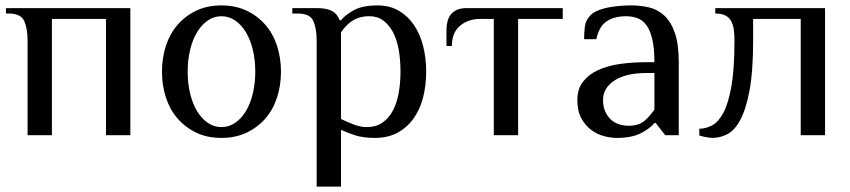

<svg xmlns="http://www.w3.org/2000/svg" viewBox="-20 -500 3143 710"><path d="M462 0H372V-430H172V0H82V-350Q82 -395 69.5 -422.5Q57 -450 12 -450H2V-470H462Z M924 -235Q924 -278 915 -315.5Q906 -353 889.5 -380.5Q873 -408 850 -424Q827 -440 799 -440Q771 -440 748 -424Q725 -408 708.5 -380.5Q692 -353 683 -315.5Q674 -278 674 -235Q674 -192 683 -154.5Q692 -117 708.5 -89.5Q725 -62 748 -46Q771 -30 799 -30Q827 -30 850 -46Q873 -62 889.5 -89.5Q906 -117 915 -154.5Q924 -192 924 -235ZM579 -235Q579 -286 593.5 -330.5Q608 -375 636.5 -408Q665 -441 705.5 -460.5Q746 -480 799 -480Q851 -480 892 -460.5Q933 -441 961.5 -408Q990 -375 1004.5 -330.5Q1019 -286 1019 -235Q1019 -184 1004.5 -139.5Q990 -95 961.5 -62Q933 -29 892 -9.5Q851 10 799 10Q746 10 705.5 -9.5Q665 -29 636.5 -62Q608 -95 593.5 -139.5Q579 -184 579 -235Z M1241 -60Q1264 -49 1288.5 -39.5Q1313 -30 1336 -30Q1370 -30 1393.5 -46Q1417 -62 1432 -89.5Q1447 -117 1454 -154.5Q1461 -192 1461 -235Q1461 -278 1454.5 -315.5Q1448 -353 1433.5 -380.5Q1419 -408 1397.5 -424Q1376 -440 1346 -440Q1325 -440 1309 -435Q1293 -430 1280.5 -421.5Q1268 -413 1258 -402Q1248 -391 1241 -380ZM1151 -350Q1151 -395 1138.5 -422.5Q1126 -450 1081 -450H1061V-470H1151Q1189 -470 1208.5 -459Q1228 -448 1236 -425H1241Q1256 -444 1288 -462Q1320 -480 1376 -480Q1421 -480 1454.5 -460.5Q1488 -441 1510.5 -408Q1533 -375 1544.5 -330.5Q1556 -286 1556 -235Q1556 -184 1544.5 -139.5Q1533 -95 1509.5 -62Q1486 -29 1450.5 -9.5Q1415 10 1366 10Q1324 10 1294 0.5Q1264 -9 1241 -20V190H1151Z M1756 -430Q1711 -430 1681 -404.5Q1651 -379 1651 -330H1631V-390Q1631 -405 1634.5 -419.5Q1638 -434 1646 -445Q1654 -456 1668.5 -463Q1683 -470 1706 -470H2061V-430H1896V0H1806V-430Z M2400 -230H2370Q2295 -230 2252.5 -202.5Q2210 -175 2210 -130Q2210 -106 2218 -88Q2226 -70 2239 -58Q2252 -46 2269 -40.5Q2286 -35 2305 -35Q2342 -35 2363.5 -53.5Q2385 -72 2400 -95ZM2440 0 2405 -45H2400Q2385 -26 2351 -8Q2317 10 2260 10Q2239 10 2214 3.5Q2189 -3 2167 -19Q2145 -35 2130 -62Q2115 -89 2115 -130Q2115 -171 2136 -198Q2157 -225 2192 -241Q2227 -257 2273 -263.5Q2319 -270 2370 -270H2400Q2400 -322 2392 -355.5Q2384 -389 2370 -407.5Q2356 -426 2336.5 -433Q2317 -440 2295 -440Q2253 -440 2224.5 -422Q2196 -404 2185 -355H2140Q2140 -381 2143 -403.5Q2146 -426 2165 -445Q2174 -454 2190.5 -461Q2207 -468 2227 -472Q2247 -476 2269.5 -478Q2292 -480 2315 -480Q2349 -480 2380.5 -472.5Q2412 -465 2436.5 -442.5Q2461 -420 2475.5 -378.5Q2490 -337 2490 -270V0Z M2765 -350Q2765 -237 2752 -167Q2739 -97 2718 -57.5Q2697 -18 2670 -4Q2643 10 2615 10Q2607 10 2590.5 7Q2574 4 2566 1V-24Q2590 -24 2613.5 -36.5Q2637 -49 2655.5 -84Q2674 -119 2685 -183Q2696 -247 2696 -350Q2696 -372 2693.5 -390.5Q2691 -409 2683.5 -422.5Q2676 -436 2662 -443Q2648 -450 2625 -450V-470H3031V0H2941V-430H2765Z"/></svg>

Font: Philosopher
Style: Regular
Weight: 400
Designer: Jovanny Lemonad
Foundry: Jovanny Lemonad
Version: Version 1.000